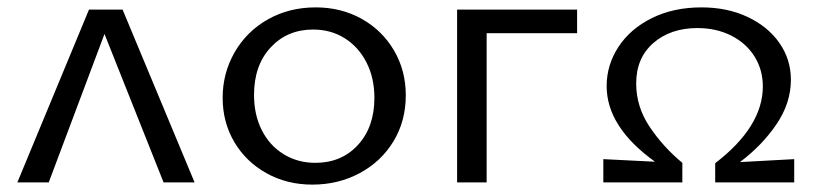

<svg xmlns="http://www.w3.org/2000/svg" viewBox="-20 -494 2220 520"><path d="M423 0 263 -402 112 0H27L221 -468H312L507 0Z M583 -229Q583 -296 615.5 -352.5Q648 -409 705.5 -441.5Q763 -474 835 -474Q904 -474 959.5 -443Q1015 -412 1047 -357.5Q1079 -303 1079 -236Q1079 -166 1045.5 -111Q1012 -56 954 -25Q896 6 826 6Q757 6 701.5 -25Q646 -56 614.5 -109.5Q583 -163 583 -229ZM994 -229Q994 -283 972.5 -325Q951 -367 913.5 -390.5Q876 -414 828 -414Q758 -414 713 -365.5Q668 -317 668 -237Q668 -183 689 -141.5Q710 -100 748 -76.5Q786 -53 834 -53Q905 -53 949.5 -101.5Q994 -150 994 -229Z M1543 -404H1298V0H1218V-468H1543Z M2131 -63V0H1917V-52Q2046 -151 2046 -260Q2046 -305 2023.5 -341Q2001 -377 1960.5 -397.5Q1920 -418 1869 -418Q1796 -418 1749.5 -377.5Q1703 -337 1703 -268Q1703 -205 1739.5 -150.5Q1776 -96 1828 -53V0H1614V-63L1754 -56Q1623 -150 1623 -261Q1623 -318 1655 -367Q1687 -416 1745.5 -445Q1804 -474 1880 -474Q1950 -474 2005 -448Q2060 -422 2091 -377.5Q2122 -333 2122 -278Q2122 -215 2083 -157.5Q2044 -100 1984 -55Z"/></svg>

Font: Ysabeau SC Medium
Style: Regular
Weight: 500
Designer: Christian Thalmann (Catharsis Fonts)
Version: Version 0.003